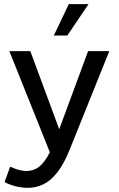

<svg xmlns="http://www.w3.org/2000/svg" viewBox="-20 -716 571 924"><path d="M115 188Q85 188 55 180.5Q25 173 2 160L29 86Q73 107 108 107Q141 107 167.5 87Q194 67 220 17L25 -470H126L265 -94L404 -470H506L317 0Q288 73 255.5 114Q223 155 187.5 171.5Q152 188 115 188ZM239 -545 311 -696H406L304 -545Z"/></svg>

Font: Gantari Medium
Style: Regular
Weight: 500
Designer: Anugrah Pasau
Foundry: Lafontype
Version: Version 1.000; ttfautohint (v1.8.4.7-5d5b)